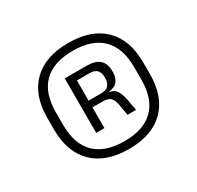

<svg xmlns="http://www.w3.org/2000/svg" viewBox="-93 -754 599 584"><g transform="rotate(-30 207.0 -462.0)"><path d="M207 -276Q126.5 -276 82.5 -319.2Q38.5 -362.5 38.5 -441.5V-482.5Q38.5 -562 82.5 -605Q126.5 -648 207 -648Q288 -648 331.8 -605Q375.5 -562 375.5 -482.5V-441.5Q375.5 -362.5 331.8 -319.2Q288 -276 207 -276ZM207 -303.5Q274.5 -303.5 309.5 -338Q344.5 -372.5 344.5 -440.5V-484Q344.5 -551.5 309.5 -586Q274.5 -620.5 207 -620.5Q139.5 -620.5 104.5 -586Q69.5 -551.5 69.5 -484V-440.5Q69.5 -372.5 104.5 -338Q139.5 -303.5 207 -303.5ZM254.5 -368.5 248.5 -403.5Q245 -425.5 236.5 -433.5Q228 -441.5 210 -441.5H164V-465H217.5Q235.5 -465 243.5 -473.8Q251.5 -482.5 251.5 -498V-503.5Q251.5 -518 243.8 -527Q236 -536 217.5 -536H163.5V-560H220.5Q251.5 -560 266.2 -546.8Q281 -533.5 281 -507V-502Q281 -483.5 270.8 -471.2Q260.5 -459 237.5 -457L236.5 -453.5L230.5 -458Q254.5 -456 263.8 -443.8Q273 -431.5 277.5 -407L284.5 -368.5ZM144.5 -368.5V-560H173.5V-457V-447.5V-368.5Z"/></g></svg>

Font: Anek Bangla Light
Style: Regular
Weight: 300
Designer: Sulekha Rajkumar (Bangla), Yesha Goshar (Latin)
Foundry: Ek Type
Version: Version 1.003